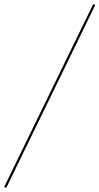

<svg xmlns="http://www.w3.org/2000/svg" viewBox="-43 -739 478 923"><path d="M-23 160 405 -719 415 -715 -13 164Z"/></svg>

Font: Ysabeau Infant Hairline
Style: Italic
Weight: 100
Italic angle: -12°
Designer: Christian Thalmann (Catharsis Fonts)
Version: Version 0.003